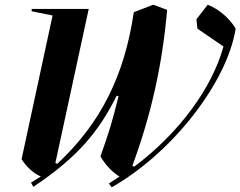

<svg xmlns="http://www.w3.org/2000/svg" viewBox="-20 -738 1024 818"><path d="M456 60C716 -88 948 -388 984 -616C964 -652 917 -698 865 -718L817 -656L821 -616L932 -540C884 -364 744 -172 552 -28L544 -32C624 -248 672 -464 692 -696L633 -718L550 -686C510 -414 408 -212 224 -40L216 -44L358 -700H115V-690L204 -672L72 -60C94 -24 126 2 154 14L112 40L122 58C314 -70 402 -180 477 -330L485 -328C459 -223 446 -178 408 -72C428 -36 461 -2 489 14L444 44Z"/></svg>

Font: Mazius Display Extra Italic
Style: Bold
Weight: 700
Italic angle: -17°
Designer: Alberto Casagrande & Collletttivo
Foundry: Collletttivo
Version: Version 2.000;Glyphs 3.2 (3217)